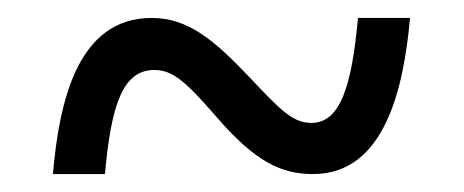

<svg xmlns="http://www.w3.org/2000/svg" viewBox="-20 -464 517 214"><path d="M39 -270H97C104 -350 118 -386 152 -386C173 -386 188 -372 221 -334C265 -283 294 -270 329 -270C409 -270 430 -366 437 -444H379C372 -367 359 -327 327 -327C306 -327 292 -342 258 -378C219 -419 190 -444 149 -444C67 -444 46 -352 39 -270Z"/></svg>

Font: Noto Serif Sinhala Condensed
Style: Regular
Weight: 400
Width: 3
Designer: Jelle Bosma - Monotype Design Team
Foundry: Monotype Imaging Inc.
Version: Version 2.007